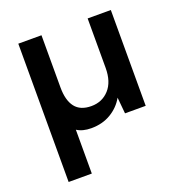

<svg xmlns="http://www.w3.org/2000/svg" viewBox="-130 -605 872 934"><g transform="rotate(-20 306.5 -138.0)"><path d="M67 220V-496H187V-226Q187 -159 214 -124Q241 -89 298 -89Q354 -89 390 -128.5Q426 -168 426 -240V-496H546V0H439L431 -84Q407 -41 363 -14.5Q319 12 261 12Q216 12 187 -7V220Z"/></g></svg>

Font: DM Sans SemiBold
Style: Regular
Weight: 600
Designer: Colophon Foundry, Jonny Pinhorn
Foundry: Colophon Foundry
Version: Version 4.004; ttfautohint (v1.8.4.7-5d5b)